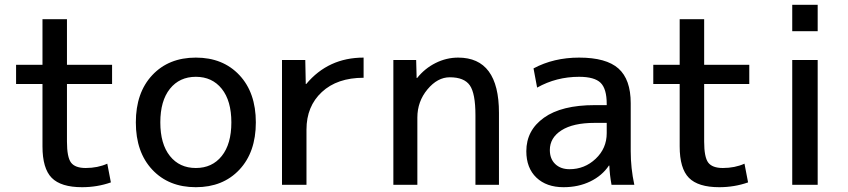

<svg xmlns="http://www.w3.org/2000/svg" viewBox="-20 -770 3534 800"><path d="M259 -500H447V-420H259V-180Q259 -115 276 -92.5Q293 -70 337 -70Q387 -70 427 -88L442 -10Q385 10 322 10Q234 10 195.5 -29Q157 -68 157 -160V-420H47V-500H157V-690H259Z M614.5 -457Q683 -530 796 -530Q909 -530 977.5 -457Q1046 -384 1046 -260Q1046 -136 977.5 -63Q909 10 796 10Q683 10 614.5 -63Q546 -136 546 -260Q546 -384 614.5 -457ZM688 -120Q728 -70 796 -70Q864 -70 904 -120Q944 -170 944 -260Q944 -350 904 -400Q864 -450 796 -450Q728 -450 688 -400Q648 -350 648 -260Q648 -170 688 -120Z M1495 -530V-446Q1385 -446 1321 -386.5Q1257 -327 1257 -230V0H1155V-520H1252L1254 -420H1256Q1348 -530 1495 -530Z M1714 -520 1716 -445H1718Q1750 -485 1795 -507.5Q1840 -530 1889 -530Q2059 -530 2059 -300V0H1961V-290Q1961 -381 1937.5 -414.5Q1914 -448 1854 -448Q1803 -448 1761 -397.5Q1719 -347 1719 -280V0H1619V-520Z M2508 -258H2458Q2368 -258 2319.5 -227Q2271 -196 2271 -145Q2271 -108 2293.5 -86.5Q2316 -65 2353 -65Q2416 -65 2462 -108.5Q2508 -152 2508 -215ZM2173 -140Q2173 -227 2246.5 -279.5Q2320 -332 2458 -332H2508V-337Q2508 -400 2482.5 -425Q2457 -450 2393 -450Q2298 -450 2218 -405L2203 -485Q2287 -530 2393 -530Q2506 -530 2557 -484.5Q2608 -439 2608 -340V-140Q2608 -69 2623 0H2528Q2520 -44 2519 -80H2517Q2489 -38 2439.5 -14Q2390 10 2328 10Q2257 10 2215 -30Q2173 -70 2173 -140Z M2914 -500H3102V-420H2914V-180Q2914 -115 2931 -92.5Q2948 -70 2992 -70Q3042 -70 3082 -88L3097 -10Q3040 10 2977 10Q2889 10 2850.5 -29Q2812 -68 2812 -160V-420H2702V-500H2812V-690H2914Z M3281 -640V-750H3387V-640ZM3281 0V-520H3387V0Z"/></svg>

Font: Mplus 1p Medium
Style: Regular
Weight: 500
Version: Version 1.061